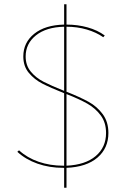

<svg xmlns="http://www.w3.org/2000/svg" viewBox="-20 -778 594 898"><path d="M291 7V100H280V7H276Q211 7 155.5 -12.5Q100 -32 61 -68L69 -75Q107 -40 160.5 -21.5Q214 -3 276 -3H280V-342Q215 -368 178 -387Q141 -406 115 -437Q89 -468 89 -514Q89 -579 140 -620Q191 -661 280 -663V-758H291V-663Q343 -663 389.5 -650Q436 -637 470 -612L463 -604Q430 -627 385.5 -640Q341 -653 291 -653V-349Q354 -324 394 -302Q434 -280 460.5 -244Q487 -208 487 -156Q487 -85 436 -41Q385 3 291 7ZM280 -353V-653Q196 -651 148 -612.5Q100 -574 100 -514Q100 -472 124 -443Q148 -414 184 -395.5Q220 -377 280 -353ZM476 -156Q476 -205 451 -238.5Q426 -272 388 -293.5Q350 -315 291 -338V-3Q379 -7 427.5 -48Q476 -89 476 -156Z"/></svg>

Font: Ysabeau Hairline
Style: Regular
Weight: 100
Designer: Christian Thalmann (Catharsis Fonts)
Version: Version 0.003